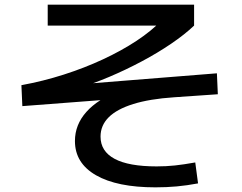

<svg xmlns="http://www.w3.org/2000/svg" viewBox="-20 -765 1040 825"><path d="M648 40Q483 40 392.5 -12Q302 -64 302 -159Q302 -229 351 -284Q400 -339 493 -375L495 -341L76 -309L72 -399Q165 -416 254 -444.5Q343 -473 422.5 -510Q502 -547 566.5 -589.5Q631 -632 675 -678L706 -655H185V-745H814V-655Q774 -617 716 -577.5Q658 -538 589.5 -501.5Q521 -465 449 -434.5Q377 -404 308 -384L286 -400L912 -450L916 -360L728 -347Q623 -340 552.5 -318Q482 -296 447 -261Q412 -226 412 -178Q412 -115 472.5 -82.5Q533 -50 653 -50Q694 -50 731.5 -54Q769 -58 819 -67L831 23Q783 32 739.5 36Q696 40 648 40Z"/></svg>

Font: M PLUS 1 Thin Medium
Style: Regular
Weight: 500
Version: Version 1.001